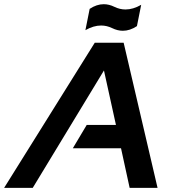

<svg xmlns="http://www.w3.org/2000/svg" viewBox="-77 -904 860 924"><path d="M80.6 0H-57.1L378.9 -698.2H518.1L681.2 0H546.9L505.4 -190.4H273.4L340.3 -302.7H481L423.3 -564.9ZM354.5 -861.3Q388.2 -883.8 422.4 -883.8Q447.8 -883.8 473.6 -871.1Q499.5 -858.4 526.9 -858.4Q563.5 -858.4 602.5 -880.9L582 -778.3Q548.3 -755.9 514.2 -755.9Q488.8 -755.9 462.9 -768.6Q437 -781.2 409.7 -781.2Q373 -781.2 334 -758.8Z"/></svg>

Font: Sansation
Style: Bold Italic
Weight: 700
Designer: Bernd Montag
Version: Version 1.301